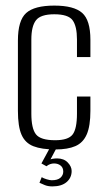

<svg xmlns="http://www.w3.org/2000/svg" viewBox="-20 -525 382 686"><path d="M178 9Q129 9 99.5 -2.5Q70 -14 57 -43.5Q44 -73 44 -129V-380Q44 -452 73.5 -478.5Q103 -505 174 -505Q244 -505 273.5 -479Q303 -453 303 -383V-321H255V-384Q255 -431 239.5 -452.5Q224 -474 174 -474Q125 -474 108.5 -452.5Q92 -431 92 -384V-119Q92 -66 108.5 -45Q125 -24 177 -24Q224 -24 239.5 -44.5Q255 -65 255 -119V-180H303V-129Q303 -75 290 -45Q277 -15 249.5 -3Q222 9 178 9ZM167 141Q152 141 140.5 136.5Q129 132 121 128L129 108Q135 112 146.5 115.5Q158 119 165 119Q186 119 196 110Q206 101 206 88Q206 74 196.5 66.5Q187 59 173 59Q166 59 159 61.5Q152 64 146 69L128 59L160 0H184L157 51L151 49Q158 44 167 42.5Q176 41 184 41Q208 41 222 55.5Q236 70 236 86Q236 110 218 125.5Q200 141 167 141Z"/></svg>

Font: Alumni Sans Thin Light
Style: Regular
Weight: 300
Version: Version 1.018